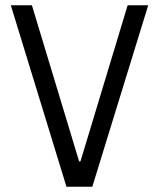

<svg xmlns="http://www.w3.org/2000/svg" viewBox="-20 -708 603 728"><path d="M232 0 21 -688H101L280 -96H285L464 -688H542L330 0Z"/></svg>

Font: Saira SemiCondensed
Style: Regular
Weight: 400
Width: 4
Designer: Hector Gatti with collaboration of the Omnibus-Type team
Foundry: Omnibus-Type
Version: Version 1.101